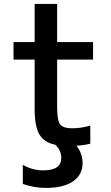

<svg xmlns="http://www.w3.org/2000/svg" viewBox="-20 -711 549 950"><path d="M92.8 199.2V104.5Q142.6 132.8 195.3 131.8Q283.2 131.8 283.2 70.3Q283.2 32.2 252.9 4.9Q197.3 -5.9 174.3 -46.9Q151.4 -87.9 151.4 -171.9V-416H46.9V-502.9H151.4V-691.4H262.7V-502.9H440.4V-416H262.7V-180.7Q262.7 -114.3 277.8 -95.2Q293 -76.2 337.9 -76.2Q381.8 -76.2 426.8 -89.8V0Q389.6 8.8 358.4 9.8Q388.7 48.8 388.7 95.7Q388.7 153.3 341.8 186Q294.9 218.8 206.1 218.8Q150.4 218.8 92.8 199.2Z"/></svg>

Font: Gen Shin Gothic Medium
Style: Regular
Weight: 500
Designer: [Source Han Sans]
Ryoko NISHIZUKA  (kana & ideographs); Paul D. Hunt (Latin, Greek & Cyrillic); Wenlong ZHANG  (bopomofo
Version: Version 1.002.20150607